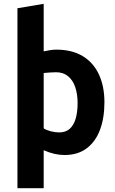

<svg xmlns="http://www.w3.org/2000/svg" viewBox="-20 -797 600 1002"><path d="M71 185V-754L208 -777V-529Q223 -532 240 -535Q257 -538 273 -538Q355 -538 411 -504.5Q467 -471 496 -409Q525 -347 525 -263Q525 -182 502 -120Q479 -58 432.5 -23Q386 12 317 12Q291 12 264.5 6Q238 0 208 -13V185ZM289 -106Q322 -106 343 -124Q364 -142 374.5 -176.5Q385 -211 385 -259Q385 -306 372.5 -342.5Q360 -379 335 -399.5Q310 -420 272 -420Q256 -420 238 -418.5Q220 -417 208 -416V-127Q222 -118 244.5 -112Q267 -106 289 -106Z"/></svg>

Font: Ubuntu Sans Mono
Style: Regular
Weight: 400
Monospace: yes
Designer: Dalton Maag Ltd
Foundry: Dalton Maag Ltd
Version: Version 1.006